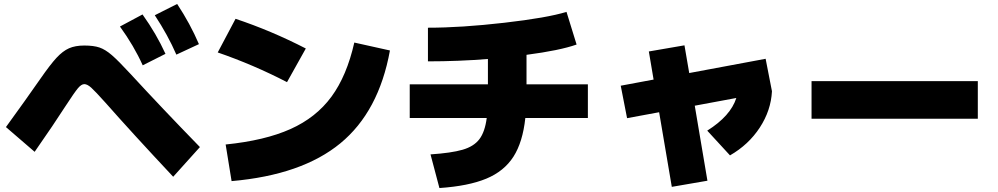

<svg xmlns="http://www.w3.org/2000/svg" viewBox="-20 -865 5040 970"><path d="M586 -731 700 -792Q770 -694 816 -593L701 -535Q657 -633 586 -731ZM875 -845Q941 -745 985 -642L871 -589Q828 -688 762 -788ZM513 -346Q461 -404 441 -422Q421 -440 406 -440Q391 -440 373.5 -419Q356 -398 313 -332Q252 -237 155 -98L10 -223Q111 -362 184 -467Q234 -539 265.5 -573Q297 -607 328.5 -621Q360 -635 406 -635Q453 -635 482.5 -625Q512 -615 545 -586.5Q578 -558 638 -493Q800 -317 990 -122L855 28Q647 -194 513 -346Z M1770 -650 1950 -610Q1894 -301 1699.5 -141Q1505 19 1150 50L1120 -135Q1318 -155 1447.5 -213Q1577 -271 1654.5 -376.5Q1732 -482 1770 -650ZM1170 -770Q1350 -710 1525 -620L1430 -450Q1260 -538 1080 -600Z M2439 -269H2050V-439H2445V-567Q2295 -555 2142 -555V-725Q2310 -725 2527.5 -750Q2745 -775 2842 -805L2893 -640Q2808 -610 2640 -588V-439H2950V-269H2634Q2621 -147 2574 -73.5Q2527 0 2437 37.5Q2347 75 2200 85L2155 -85Q2260 -92 2317 -108.5Q2374 -125 2402 -162Q2430 -199 2439 -269Z M3116 -432 3282 -463 3258 -605 3438 -636 3462 -496 3848 -568 3880 -404Q3875 -307 3818.5 -220.5Q3762 -134 3668 -80L3553 -205Q3671 -279 3700 -370L3490 -331L3554 48L3374 79L3310 -298L3148 -268Z M4080 -455H4920V-265H4080Z"/></svg>

Font: Enso Black
Style: Regular
Weight: 900
Designer: Coji Morishita
Foundry: UNDERFOREST DESIGN
Version: Version 1.000